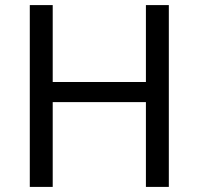

<svg xmlns="http://www.w3.org/2000/svg" viewBox="-20 -734 781 754"><path d="M643 0H553V-333H187V0H97V-714H187V-412H553V-714H643Z"/></svg>

Font: Noto Sans Sogdian
Style: Regular
Weight: 400
Designer: Monotype Design Team
Foundry: Monotype Imaging Inc.
Version: Version 2.002; ttfautohint (v1.8.4.7-5d5b)